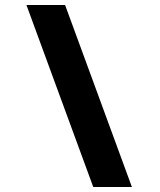

<svg xmlns="http://www.w3.org/2000/svg" viewBox="-20 -750 640 770"><path d="M354 0 86 -730H241L509 0Z"/></svg>

Font: Tiny ExtraBold
Style: Regular
Weight: 800
Designer: Philipp Nurullin, Konstantin Bulenkov
Foundry: JetBrains
Version: Version 2.251; ttfautohint (v1.8.4.7-5d5b)